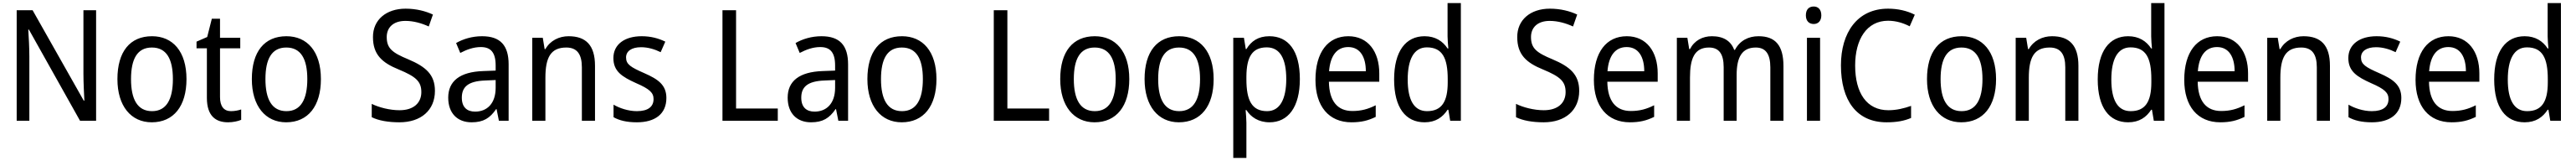

<svg xmlns="http://www.w3.org/2000/svg" viewBox="-20 -780 16672 1040"><path d="M602 0V-714H520V-302C520 -247 524 -172 526 -130H522L191 -714H88V0H170V-413C170 -475 166 -539 163 -589H167L498 0Z M1187 -269C1187 -448 1098 -546 964 -546C821 -546 740 -446 740 -269C740 -95 828 10 962 10C1104 10 1187 -95 1187 -269ZM828 -269C828 -400 869 -473 963 -473C1057 -473 1099 -400 1099 -269C1099 -138 1057 -62 964 -62C870 -62 828 -138 828 -269Z M1475 -62C1430 -62 1404 -92 1404 -153V-468H1535V-536H1404V-659H1351L1321 -541L1252 -511V-468H1319V-148C1319 -30 1377 10 1456 10C1487 10 1521 3 1541 -6V-73C1524 -67 1498 -62 1475 -62Z M2057 -269C2057 -448 1968 -546 1834 -546C1691 -546 1610 -446 1610 -269C1610 -95 1698 10 1832 10C1974 10 2057 -95 2057 -269ZM1698 -269C1698 -400 1739 -473 1833 -473C1927 -473 1969 -400 1969 -269C1969 -138 1927 -62 1834 -62C1740 -62 1698 -138 1698 -269Z M2795 -193C2795 -298 2736 -349 2622 -397C2518 -440 2483 -468 2483 -541C2483 -602 2525 -645 2604 -645C2657 -645 2709 -630 2755 -609L2782 -686C2735 -708 2675 -724 2605 -724C2480 -724 2393 -652 2394 -540C2394 -428 2452 -375 2561 -331C2672 -285 2707 -254 2707 -185C2707 -116 2658 -68 2566 -68C2502 -68 2433 -86 2386 -109V-23C2430 -1 2493 10 2565 10C2705 10 2795 -68 2795 -193Z M3100 -546C3036 -546 2977 -528 2932 -502L2959 -438C3001 -460 3045 -476 3092 -476C3155 -476 3188 -443 3188 -357V-324L3108 -321C2956 -316 2881 -256 2881 -149C2881 -49 2940 10 3032 10C3109 10 3151 -17 3191 -75H3194L3209 0H3272V-364C3272 -486 3219 -546 3100 -546ZM3120 -260 3188 -263V-213C3188 -111 3132 -59 3055 -59C3003 -59 2969 -87 2969 -149C2969 -218 3009 -256 3120 -260Z M3660 -546C3599 -546 3541 -518 3510 -463H3505L3493 -536H3425V0H3510V-278C3510 -408 3544 -473 3645 -473C3715 -473 3746 -430 3746 -345V0H3831V-355C3831 -487 3773 -546 3660 -546Z M4293 -147C4293 -231 4240 -268 4151 -307C4062 -346 4032 -364 4032 -409C4032 -449 4067 -475 4129 -475C4174 -475 4217 -462 4256 -443L4286 -511C4241 -533 4191 -546 4133 -546C4024 -546 3950 -494 3950 -405C3950 -319 4006 -284 4097 -243C4185 -205 4210 -181 4210 -140C4210 -92 4176 -62 4102 -62C4046 -62 3988 -82 3951 -104V-23C3988 -2 4036 10 4102 10C4220 10 4293 -44 4293 -147Z M4656 0H5014V-79H4744V-714H4656Z M5297 -546C5233 -546 5174 -528 5129 -502L5156 -438C5198 -460 5242 -476 5289 -476C5352 -476 5385 -443 5385 -357V-324L5305 -321C5153 -316 5078 -256 5078 -149C5078 -49 5137 10 5229 10C5306 10 5348 -17 5388 -75H5391L5406 0H5469V-364C5469 -486 5416 -546 5297 -546ZM5317 -260 5385 -263V-213C5385 -111 5329 -59 5252 -59C5200 -59 5166 -87 5166 -149C5166 -218 5206 -256 5317 -260Z M6041 -269C6041 -448 5952 -546 5818 -546C5675 -546 5594 -446 5594 -269C5594 -95 5682 10 5816 10C5958 10 6041 -95 6041 -269ZM5682 -269C5682 -400 5723 -473 5817 -473C5911 -473 5953 -400 5953 -269C5953 -138 5911 -62 5818 -62C5724 -62 5682 -138 5682 -269Z M6412 0H6770V-79H6500V-714H6412Z M7289 -269C7289 -448 7200 -546 7066 -546C6923 -546 6842 -446 6842 -269C6842 -95 6930 10 7064 10C7206 10 7289 -95 7289 -269ZM6930 -269C6930 -400 6971 -473 7065 -473C7159 -473 7201 -400 7201 -269C7201 -138 7159 -62 7066 -62C6972 -62 6930 -138 6930 -269Z M7835 -269C7835 -448 7746 -546 7612 -546C7469 -546 7388 -446 7388 -269C7388 -95 7476 10 7610 10C7752 10 7835 -95 7835 -269ZM7476 -269C7476 -400 7517 -473 7611 -473C7705 -473 7747 -400 7747 -269C7747 -138 7705 -62 7612 -62C7518 -62 7476 -138 7476 -269Z M8196 -546C8123 -546 8078 -514 8047 -463H8043L8031 -536H7962V240H8047V13C8047 -11 8044 -45 8042 -69H8047C8076 -24 8125 10 8197 10C8317 10 8393 -88 8393 -269C8393 -454 8317 -546 8196 -546ZM8179 -474C8266 -474 8305 -398 8305 -269C8305 -142 8265 -62 8181 -62C8082 -62 8047 -132 8047 -268V-286C8048 -413 8085 -474 8179 -474Z M8707 -546C8575 -546 8494 -443 8494 -264C8494 -94 8580 10 8727 10C8790 10 8835 -1 8884 -25V-100C8834 -75 8790 -63 8733 -63C8636 -63 8583 -127 8581 -252H8907V-306C8907 -447 8834 -546 8707 -546ZM8706 -476C8785 -476 8820 -409 8820 -320H8582C8590 -421 8633 -476 8706 -476Z M9200 10C9272 10 9318 -23 9349 -71H9354L9366 0H9435V-760H9349V-545C9349 -524 9352 -489 9354 -467H9349C9318 -514 9270 -546 9200 -546C9079 -546 9003 -450 9003 -267C9003 -84 9078 10 9200 10ZM9216 -62C9132 -62 9091 -134 9091 -266C9091 -396 9131 -474 9215 -474C9316 -474 9350 -404 9350 -269V-248C9350 -123 9311 -62 9216 -62Z M10201 -193C10201 -298 10142 -349 10028 -397C9924 -440 9889 -468 9889 -541C9889 -602 9931 -645 10010 -645C10063 -645 10115 -630 10161 -609L10188 -686C10141 -708 10081 -724 10011 -724C9886 -724 9799 -652 9800 -540C9800 -428 9858 -375 9967 -331C10078 -285 10113 -254 10113 -185C10113 -116 10064 -68 9972 -68C9908 -68 9839 -86 9792 -109V-23C9836 -1 9899 10 9971 10C10111 10 10201 -68 10201 -193Z M10509 -546C10377 -546 10296 -443 10296 -264C10296 -94 10382 10 10529 10C10592 10 10637 -1 10686 -25V-100C10636 -75 10592 -63 10535 -63C10438 -63 10385 -127 10383 -252H10709V-306C10709 -447 10636 -546 10509 -546ZM10508 -476C10587 -476 10622 -409 10622 -320H10384C10392 -421 10435 -476 10508 -476Z M11362 -546C11296 -546 11241 -518 11209 -458H11204C11183 -515 11135 -546 11060 -546C11000 -546 10947 -519 10918 -463H10913L10901 -536H10833V0H10918V-279C10918 -400 10946 -473 11041 -473C11105 -473 11136 -433 11136 -346V0H11220V-296C11220 -411 11255 -473 11344 -473C11407 -473 11438 -432 11438 -345V0H11523V-353C11523 -487 11470 -546 11362 -546Z M11719 -738C11689 -738 11668 -720 11668 -681C11668 -644 11689 -625 11719 -625C11747 -625 11768 -644 11768 -681C11768 -719 11747 -738 11719 -738ZM11760 -536H11675V0H11760Z M12200 -646C12254 -646 12301 -630 12340 -610L12373 -685C12324 -710 12264 -724 12200 -724C12001 -724 11895 -569 11895 -358C11895 -131 11997 10 12190 10C12257 10 12304 1 12349 -18V-96C12303 -80 12255 -68 12202 -68C12062 -68 11987 -179 11987 -357C11987 -527 12063 -646 12200 -646Z M12899 -269C12899 -448 12810 -546 12676 -546C12533 -546 12452 -446 12452 -269C12452 -95 12540 10 12674 10C12816 10 12899 -95 12899 -269ZM12540 -269C12540 -400 12581 -473 12675 -473C12769 -473 12811 -400 12811 -269C12811 -138 12769 -62 12676 -62C12582 -62 12540 -138 12540 -269Z M13261 -546C13200 -546 13142 -518 13111 -463H13106L13094 -536H13026V0H13111V-278C13111 -408 13145 -473 13246 -473C13316 -473 13347 -430 13347 -345V0H13432V-355C13432 -487 13374 -546 13261 -546Z M13754 10C13826 10 13872 -23 13903 -71H13908L13920 0H13989V-760H13903V-545C13903 -524 13906 -489 13908 -467H13903C13872 -514 13824 -546 13754 -546C13633 -546 13557 -450 13557 -267C13557 -84 13632 10 13754 10ZM13770 -62C13686 -62 13645 -134 13645 -266C13645 -396 13685 -474 13769 -474C13870 -474 13904 -404 13904 -269V-248C13904 -123 13865 -62 13770 -62Z M14330 -546C14198 -546 14117 -443 14117 -264C14117 -94 14203 10 14350 10C14413 10 14458 -1 14507 -25V-100C14457 -75 14413 -63 14356 -63C14259 -63 14206 -127 14204 -252H14530V-306C14530 -447 14457 -546 14330 -546ZM14329 -476C14408 -476 14443 -409 14443 -320H14205C14213 -421 14256 -476 14329 -476Z M14889 -546C14828 -546 14770 -518 14739 -463H14734L14722 -536H14654V0H14739V-278C14739 -408 14773 -473 14874 -473C14944 -473 14975 -430 14975 -345V0H15060V-355C15060 -487 15002 -546 14889 -546Z M15522 -147C15522 -231 15469 -268 15380 -307C15291 -346 15261 -364 15261 -409C15261 -449 15296 -475 15358 -475C15403 -475 15446 -462 15485 -443L15515 -511C15470 -533 15420 -546 15362 -546C15253 -546 15179 -494 15179 -405C15179 -319 15235 -284 15326 -243C15414 -205 15439 -181 15439 -140C15439 -92 15405 -62 15331 -62C15275 -62 15217 -82 15180 -104V-23C15217 -2 15265 10 15331 10C15449 10 15522 -44 15522 -147Z M15827 -546C15695 -546 15614 -443 15614 -264C15614 -94 15700 10 15847 10C15910 10 15955 -1 16004 -25V-100C15954 -75 15910 -63 15853 -63C15756 -63 15703 -127 15701 -252H16027V-306C16027 -447 15954 -546 15827 -546ZM15826 -476C15905 -476 15940 -409 15940 -320H15702C15710 -421 15753 -476 15826 -476Z M16320 10C16392 10 16438 -23 16469 -71H16474L16486 0H16555V-760H16469V-545C16469 -524 16472 -489 16474 -467H16469C16438 -514 16390 -546 16320 -546C16199 -546 16123 -450 16123 -267C16123 -84 16198 10 16320 10ZM16336 -62C16252 -62 16211 -134 16211 -266C16211 -396 16251 -474 16335 -474C16436 -474 16470 -404 16470 -269V-248C16470 -123 16431 -62 16336 -62Z"/></svg>

Font: Noto Sans Lao Looped SemiCondensed
Style: Regular
Weight: 400
Width: 4
Designer: Mark Frömberg, Ben Mitchell
Foundry: The Fontpad Ltd
Version: Version 1.002